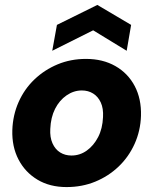

<svg xmlns="http://www.w3.org/2000/svg" viewBox="-20 -747 622 779"><path d="M250 12Q182 12 132 -18Q82 -48 55 -100Q28 -152 30 -219Q32 -280 55.5 -333Q79 -386 120 -425Q161 -464 214 -486Q267 -508 329 -508Q397 -508 448 -479Q499 -450 526.5 -398Q554 -346 552 -277Q550 -216 526 -163Q502 -110 461 -71Q420 -32 366.5 -10Q313 12 250 12ZM270 -116Q304 -116 332 -136Q360 -156 378 -190.5Q396 -225 398 -272Q400 -307 389 -331Q378 -355 358 -367.5Q338 -380 312 -380Q279 -380 250 -360Q221 -340 203.5 -305.5Q186 -271 184 -224Q182 -190 193 -165.5Q204 -141 224 -128.5Q244 -116 270 -116ZM192 -541 211 -646 375 -727 512 -646 494 -541 358 -624Z"/></svg>

Font: DM Sans 36pt Black
Style: Italic
Weight: 900
Italic angle: -10°
Designer: Colophon Foundry, Jonny Pinhorn
Foundry: Colophon Foundry
Version: Version 4.004;gftools[0.9.30]